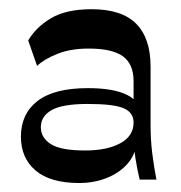

<svg xmlns="http://www.w3.org/2000/svg" viewBox="-20 -758 401 425"><path d="M289.1 -360.4Q283.7 -383 279.7 -408.5Q275.7 -433.9 275.7 -461.7V-578.4Q275.7 -616.3 252 -633.4Q228.3 -650.5 176.5 -650.5Q136.2 -650.5 107.1 -638.8Q77.9 -627.2 62.1 -612.1L42.4 -668.4Q59.3 -697.5 92.7 -717.5Q126.1 -737.6 182.8 -737.6Q249.7 -737.6 281.5 -705.4Q313.3 -673.3 313.3 -610.7V-480.4Q313.3 -449.6 316.9 -419.4Q320.6 -389.1 326.3 -360.4ZM155.4 -352.9Q91.6 -352.9 59 -380.4Q26.3 -408 26.3 -455.6Q26.3 -505.9 63 -534.4Q99.7 -562.9 174.3 -562.9Q224.5 -562.9 253.6 -551.3Q282.6 -539.7 285.2 -521.5L281.6 -446.1Q281.6 -418.7 264 -397.6Q246.4 -376.4 217.8 -364.7Q189.2 -352.9 155.4 -352.9ZM168.3 -424.9Q216.9 -424.9 246.3 -440.9Q275.7 -456.9 275.7 -486.9Q275.7 -508.9 253.7 -518.4Q231.7 -527.9 174.1 -527.9Q118.2 -527.9 94.3 -514.3Q70.4 -500.7 70.4 -476.3Q70.4 -453.4 92.3 -439.2Q114.3 -424.9 168.3 -424.9Z"/></svg>

Font: Savate ExtraLight
Style: Regular
Weight: 200
Designer: Max Esnée
Foundry: Plomb Type
Version: Version 2.000